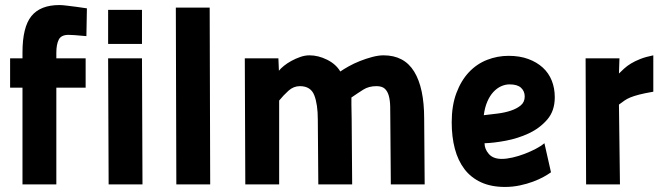

<svg xmlns="http://www.w3.org/2000/svg" viewBox="-20 -730 2633 760"><path d="M69 -383H20V-499H69V-522Q69 -623 104.5 -666.5Q140 -710 215 -710Q227 -710 246 -707.5Q265 -705 282 -703Q302 -700 324 -697L322 -587Q310 -588 298 -589Q287 -590 275 -591Q263 -592 251 -592Q222 -592 212.5 -573Q203 -554 203 -521V-499H319V-383H203V0H69Z M408 -499H542L544 0H410ZM408 -691H542V-556H408Z M676 -700H810L812 0H678Z M951 0 949 -499H1082L1084 -450Q1091 -459 1104 -469.5Q1117 -480 1133.5 -489Q1150 -498 1168.5 -504.5Q1187 -511 1205 -511Q1240 -511 1275 -493.5Q1310 -476 1327 -447Q1340 -456 1360.5 -467.5Q1381 -479 1405 -488.5Q1429 -498 1453.5 -504.5Q1478 -511 1498 -511Q1580 -511 1619.5 -446.5Q1659 -382 1659 -261L1661 0H1527L1525 -256Q1525 -284 1524.5 -308.5Q1524 -333 1519 -351Q1514 -369 1503 -379Q1492 -389 1470 -389Q1440 -389 1418.5 -375.5Q1397 -362 1371 -344V-316Q1371 -304 1371.5 -288.5Q1372 -273 1372 -259L1374 0H1240L1238 -257Q1238 -317 1224 -353Q1210 -389 1167 -389Q1142 -389 1122 -371Q1102 -353 1085 -332V0Z M2161 -48Q2150 -40 2132 -30Q2114 -20 2090 -11Q2066 -2 2037.5 4Q2009 10 1979 10Q1924 10 1884 -8.5Q1844 -27 1818.5 -60.5Q1793 -94 1780.5 -141Q1768 -188 1768 -246Q1768 -312 1786.5 -361.5Q1805 -411 1836 -444Q1867 -477 1908 -493Q1949 -509 1993 -509Q2037 -509 2071 -496.5Q2105 -484 2128.5 -462.5Q2152 -441 2164 -411Q2176 -381 2176 -345Q2176 -291 2146 -256.5Q2116 -222 2073 -202Q2030 -182 1982 -173Q1934 -164 1898 -163Q1898 -140 1915 -120.5Q1932 -101 1966 -101Q1985 -101 2009 -106.5Q2033 -112 2056.5 -121Q2080 -130 2101 -141Q2122 -152 2135 -163ZM1997 -396Q1980 -396 1963.5 -388.5Q1947 -381 1933 -366Q1919 -351 1909 -328Q1899 -305 1895 -274Q1921 -277 1949.5 -280.5Q1978 -284 2002 -292Q2026 -300 2041.5 -313Q2057 -326 2057 -348Q2057 -369 2042.5 -382.5Q2028 -396 1997 -396Z M2298 -499H2432L2430 -439Q2439 -448 2450.5 -458.5Q2462 -469 2477.5 -478.5Q2493 -488 2514.5 -496.5Q2536 -505 2566 -511V-367Q2531 -361 2510 -355.5Q2489 -350 2475.5 -344.5Q2462 -339 2452 -332Q2442 -325 2430 -316L2434 0H2300Z"/></svg>

Font: Panefresco 999wt
Style: Regular
Weight: 900
Version: Version 1.001